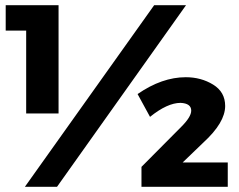

<svg xmlns="http://www.w3.org/2000/svg" viewBox="-20 -721 924 741"><path d="M206 -283H81V-603H2V-701H206ZM200 0H76L575 -701H698ZM859 0H526V-77L680 -232Q718 -270 718 -294Q718 -322 677 -324Q626 -324 559 -270L511 -358Q605 -423 697 -423Q756 -423 802.5 -394.5Q849 -366 849 -312Q849 -248 765 -171L685 -94H859Z"/></svg>

Font: Argentum Novus
Style: Bold
Weight: 700
Designer: Julieta Ulanovsky (font) & Cristiano Sobral (main changes)
Foundry: Julieta Ulanovsky (font) & Cristiano Sobral (main changes)
Version: Version 3.00;November 27, 2020;FontCreator 13.0.0.2655 64-bi